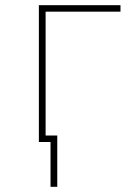

<svg xmlns="http://www.w3.org/2000/svg" viewBox="-20 -548 540 741"><path d="M130 0V-528H445V-503H156V-25H201V173H175V0Z"/></svg>

Font: Noto Sans Mono ExtraCondensed Thin
Style: Regular
Weight: 100
Width: 2
Designer: Monotype Design Team
Foundry: Monotype Imaging Inc.
Version: Version 2.014; ttfautohint (v1.8.4.7-5d5b)